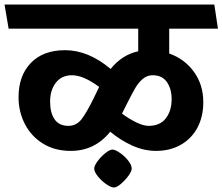

<svg xmlns="http://www.w3.org/2000/svg" viewBox="-45 -711 985 850"><path d="M855 -258.8Q855 -194.8 829.1 -146Q803.2 -97.2 755.6 -70.1Q708 -43 646 -43Q592.8 -43 540.8 -66.4Q488.8 -89.8 442.9 -127.9Q375 -43 268.1 -43Q197.3 -43 145 -75.4Q92.8 -107.9 64.9 -162.4Q37.1 -216.8 37.1 -280.8Q37.1 -376 91.6 -432.4Q146 -488.8 243.2 -488.8Q346.2 -488.8 444.8 -405.8Q495.6 -468.8 566.9 -483.9V-584H-6.8L-24.9 -690.9H903.8L919.9 -584H704.1V-474.1Q772 -450.2 813.5 -393.1Q855 -335.9 855 -258.8ZM371.1 -278.8Q375 -286.6 394 -326.2Q324.2 -377.9 273.9 -377.9Q228 -377.9 202.4 -345Q176.8 -312 176.8 -261.2Q176.8 -211.4 196.8 -182.6Q216.8 -153.8 257.8 -153.8Q293.9 -153.8 316.9 -184.3Q339.8 -214.8 371.1 -278.8ZM714.8 -272Q714.8 -317.9 693.8 -347.9Q672.9 -377.9 630.9 -377.9Q606 -377.9 586.9 -361.6Q567.9 -345.2 553.5 -320.6Q539.1 -295.9 516.1 -250L495.1 -208Q525.9 -185.1 557.9 -169.4Q589.8 -153.8 612.8 -153.8Q663.1 -153.8 689 -187Q714.8 -220.2 714.8 -272ZM538.1 35.2Q538.1 47.4 523.4 67.4Q508.8 87.4 490 103.3Q471.2 119.1 459 119.1Q446.8 119.1 425.3 104.2Q403.8 89.4 387.9 69.3Q372.1 49.3 372.1 35.2Q372.1 22.9 387 2.7Q401.9 -17.6 421.4 -33.2Q440.9 -48.8 453.1 -48.8Q464.8 -48.8 485.8 -34.4Q506.8 -20 522.5 0Q538.1 20 538.1 35.2Z"/></svg>

Font: Kadwa
Style: Bold
Weight: 700
Designer: Sol Matas
Foundry: Sol Matas
Version: Version 1.001;PS 001.000;hotconv 1.0.70;makeotf.lib2.5.58329